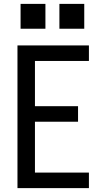

<svg xmlns="http://www.w3.org/2000/svg" viewBox="-20 -969 540 989"><path d="M70 0V-735H438V-655H160V-422H382V-342H160V-80H438V0ZM286 -821V-949H414V-821ZM86 -821V-949H214V-821Z"/></svg>

Font: Iosevka SS04 Medium
Style: Regular
Weight: 500
Monospace: yes
Designer: Belleve Invis
Foundry: Belleve Invis
Version: Version 19.0.0; ttfautohint (v1.8.4)